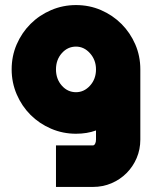

<svg xmlns="http://www.w3.org/2000/svg" viewBox="-20 -738 617 758"><path d="M280 -718Q333 -718 379 -698Q425 -678 459.5 -643.5Q494 -609 514 -563Q534 -517 534 -464V-187Q534 -148 519.5 -114Q505 -80 479.5 -54.5Q454 -29 420 -14.5Q386 0 347 0H201V-164H347Q352 -164 355.5 -170.5Q359 -177 359 -187V-223Q324 -210 280 -210Q228 -210 181.5 -230Q135 -250 100.5 -284.5Q66 -319 46 -365.5Q26 -412 26 -464Q26 -517 46 -563Q66 -609 100.5 -643.5Q135 -678 181.5 -698Q228 -718 280 -718ZM280 -374Q312 -374 335.5 -400Q359 -426 359 -464Q359 -501 335.5 -527.5Q312 -554 280 -554Q247 -554 224 -528Q201 -502 201 -464Q201 -426 224 -400Q247 -374 280 -374Z"/></svg>

Font: Aoudax Cyrillic
Style: Regular
Weight: 400
Designer: William Zhang
Foundry: William Zhang
Version: Version 1.00 June 4, 2021, initial release